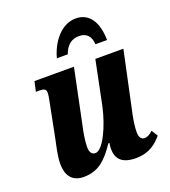

<svg xmlns="http://www.w3.org/2000/svg" viewBox="-140 -866 864 978"><g transform="rotate(-20 291.5 -377.0)"><path d="M224 -606H283C300 -654 330 -674 368 -674C406 -674 431 -652 433 -606H496C495 -700 458 -764 383 -764C301 -764 244 -683 224 -606ZM430 10C503 10 543 -26 572 -60L551 -94C534 -79 521 -71 505 -71C488 -71 477 -86 477 -112C477 -142 482 -173 488 -203L559 -536H407L358 -296C336 -196 285 -85 244 -85C223 -85 214 -102 214 -128C214 -155 220 -199 229 -237L291 -536H77L65 -482H84C111 -482 120 -476 120 -457C120 -440 115 -421 109 -389L74 -212C66 -176 56 -130 56 -95C56 -39 78 9 147 9C226 9 271 -33 322 -109H328C326 -98 325 -87 325 -78C325 -30 347 10 430 10Z"/></g></svg>

Font: Noto Serif Condensed Extra
Style: Italic
Weight: 800
Width: 3
Italic angle: -12°
Designer: Monotype Design Team
Foundry: Monotype Imaging Inc.
Version: Version 1.901